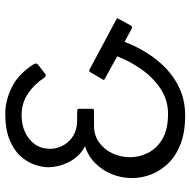

<svg xmlns="http://www.w3.org/2000/svg" viewBox="-17 -699 723 729"><g transform="rotate(-90 344.5 -334.5)"><path d="M270 7Q207 7 162 -10.5Q117 -28 88.5 -57.5Q60 -87 46.5 -122.5Q33 -158 33 -194Q33 -236 48 -272Q63 -308 90 -335Q117 -362 154 -373Q134 -383 118.5 -399.5Q103 -416 93 -436Q83 -456 78.5 -476Q74 -496 74 -511Q74 -537 84 -565.5Q94 -594 117.5 -619.5Q141 -645 180.5 -660.5Q220 -676 276 -676Q327 -676 377 -651.5Q427 -627 464 -570Q469 -562 467.5 -558Q466 -554 463 -551L428 -524Q420 -519 413 -529Q390 -565 354 -589.5Q318 -614 272 -614Q236 -614 207.5 -601Q179 -588 161.5 -564Q144 -540 144 -504Q144 -483 154.5 -461Q165 -439 184.5 -424Q204 -409 230 -405Q233 -404 244 -403.5Q255 -403 266.5 -403Q278 -403 280 -403Q289 -403 292.5 -402Q296 -401 296 -396V-347Q296 -341 293.5 -340Q291 -339 287 -339H231Q195 -339 168 -319.5Q141 -300 126.5 -268.5Q112 -237 112 -202Q112 -167 128.5 -134Q145 -101 181 -79.5Q217 -58 277 -58Q329 -58 371.5 -86Q414 -114 445.5 -158.5Q477 -203 495 -251L410 -298Q407 -299 406 -301.5Q405 -304 409 -309L433 -350Q436 -356 439 -357Q442 -358 445 -356L634 -255Q639 -253 639 -250Q639 -247 636 -243L613 -201Q610 -196 607.5 -195Q605 -194 600 -196L550 -223Q534 -180 508.5 -139Q483 -98 448.5 -65Q414 -32 369.5 -12.5Q325 7 270 7Z"/></g></svg>

Font: Glory
Style: Regular
Weight: 400
Designer: Robert Leuschke
Foundry: Robert Leuschke
Version: Version 1.011